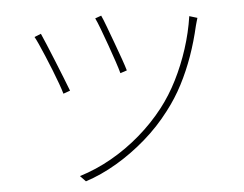

<svg xmlns="http://www.w3.org/2000/svg" viewBox="-52 -788 1104 869"><g transform="rotate(-5 500.0 -353.5)"><path d="M438 -724Q446 -707 459 -672Q472 -637 487 -596.5Q502 -556 514.5 -520.5Q527 -485 532 -467L502 -457Q497 -476 485 -512Q473 -548 458.5 -588.5Q444 -629 431 -663.5Q418 -698 410 -714ZM871 -676Q869 -670 866 -659Q863 -648 861 -641Q845 -571 822 -506Q799 -441 768 -381Q737 -321 695 -267Q645 -201 580.5 -145Q516 -89 445.5 -47.5Q375 -6 304 17L279 -9Q354 -32 424.5 -72Q495 -112 557.5 -166Q620 -220 669 -283Q711 -337 744 -402.5Q777 -468 800.5 -540.5Q824 -613 835 -687ZM159 -666Q167 -648 181.5 -613.5Q196 -579 212.5 -538Q229 -497 244 -459.5Q259 -422 268 -398L237 -387Q232 -405 221.5 -434Q211 -463 197.5 -497Q184 -531 170.5 -563Q157 -595 146 -619.5Q135 -644 129 -654Z"/></g></svg>

Font: Noto Sans TC
Style: Regular
Weight: 100
Designer: Ryoko NISHIZUKA 西塚涼子 (kana, bopomofo & ideographs); Paul D. Hunt (Latin, Greek & Cyrillic); Sandoll Communications 산돌커뮤니
Foundry: Adobe
Version: Version 2.004;hotconv 1.0.118;makeotfexe 2.5.65603